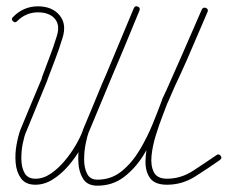

<svg xmlns="http://www.w3.org/2000/svg" viewBox="-20 -575 720 607"><path d="M21 -508Q14 -514 21 -521Q54 -555 100 -555Q145 -555 168.5 -526.5Q192 -498 177 -453Q167 -420 154.5 -387.5Q142 -355 130 -323Q130 -323 130 -322.5Q130 -322 130 -322Q130 -322 130 -322Q130 -322 130 -322Q113 -281 96.5 -240.5Q80 -200 63 -159Q57 -146 52 -121.5Q47 -97 47.5 -71Q48 -45 58 -27.5Q68 -10 92 -10Q117 -10 140.5 -26Q164 -42 184.5 -66.5Q205 -91 220 -117Q235 -143 242 -163Q242 -163 242 -163Q242 -163 242 -163Q242 -164 242 -164Q242 -164 242 -164Q257 -200 272.5 -237Q288 -274 303 -311Q303 -311 303 -311Q303 -311 303 -311Q303 -311 303 -311Q303 -311 303 -311Q330 -370 354.5 -429.5Q379 -489 403 -549Q407 -558 416 -554Q424 -551 421 -542Q396 -482 371.5 -422Q347 -362 320 -303Q320 -303 320 -303Q320 -303 320 -303Q320 -303 320 -303Q320 -303 320 -303Q305 -267 290 -230Q275 -193 260 -156Q260 -156 260 -156Q260 -156 260 -157Q260 -157 260 -157Q260 -157 260 -157Q251 -133 234.5 -104.5Q218 -76 195.5 -50Q173 -24 146.5 -7.5Q120 9 92 9Q61 9 46.5 -11Q32 -31 29.5 -60Q27 -89 32.5 -118.5Q38 -148 45 -166Q62 -207 79 -248Q96 -289 113 -329Q113 -329 112.5 -329Q112 -329 112 -329Q112 -329 112 -329Q112 -329 112 -329Q124 -362 136.5 -394Q149 -426 159 -459Q171 -495 153.5 -515.5Q136 -536 100 -536Q62 -536 34 -508Q28 -501 21 -508ZM416 -554Q424 -551 421 -542Q381 -446 341 -350Q301 -254 261 -158Q261 -158 261 -158Q261 -158 261 -159Q261 -159 261 -159Q261 -159 261 -159Q256 -146 251 -121.5Q246 -97 246 -70.5Q246 -44 255.5 -25.5Q265 -7 288 -7Q332 -7 365 -34Q398 -61 422 -101.5Q446 -142 463.5 -185Q481 -228 493 -261Q493 -261 493 -261.5Q493 -262 493 -262Q493 -262 493 -262Q493 -262 493 -262Q503 -283 512.5 -303.5Q522 -324 531 -345Q554 -395 575.5 -445Q597 -495 618 -545Q622 -553 631 -550Q639 -546 636 -537Q614 -487 593 -437Q572 -387 549 -337Q539 -316 529.5 -295.5Q520 -275 510 -254Q510 -254 510.5 -254Q511 -254 511 -255Q511 -255 511 -255Q511 -255 511 -255Q497 -218 478.5 -172.5Q460 -127 434 -85Q408 -43 372 -15.5Q336 12 288 12Q257 12 243.5 -8.5Q230 -29 228 -58.5Q226 -88 231 -117.5Q236 -147 243 -165Q243 -165 243 -165Q243 -165 243 -165Q243 -166 243 -166Q243 -166 243 -166Q283 -262 323 -357.5Q363 -453 403 -549Q407 -558 416 -554ZM636 -537Q604 -465 572.5 -393.5Q541 -322 510 -250Q510 -250 510 -250Q510 -250 510 -250Q510 -251 510 -251Q510 -251 510 -251Q505 -237 494 -209Q483 -181 472.5 -147Q462 -113 459 -82Q456 -51 466.5 -30.5Q477 -10 508 -10Q552 -10 591 -35.5Q630 -61 665 -85Q672 -90 678 -82Q683 -75 675 -69Q638 -43 597 -17Q556 9 508 9Q469 9 454 -12.5Q439 -34 440 -67.5Q441 -101 451 -138Q461 -175 473.5 -207Q486 -239 492 -257Q492 -257 492 -257Q492 -257 492 -258Q492 -258 492 -258Q492 -258 492 -258Q524 -330 555.5 -401.5Q587 -473 618 -545Q622 -553 631 -550Q640 -546 636 -537Z"/></svg>

Font: FRB American Cursive Guidelines Extralight
Style: Italic
Weight: 200
Italic angle: -25°
Version: Version 2.0;Modular Font Editor K font №1